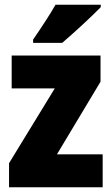

<svg xmlns="http://www.w3.org/2000/svg" viewBox="-20 -852 470 806"><path d="M403 -822V-832H213C188 -788 152 -734 119 -686V-672H241C292 -715 369 -787 403 -822ZM411 -66V-204H219L402 -509V-619H29V-481H210L18 -167V-66Z"/></svg>

Font: Noto Sans Malayalam UI Condensed Black
Style: Regular
Weight: 900
Width: 3
Designer: Jelle Bosma - Monotype Design Team
Foundry: Monotype Imaging Inc.
Version: Version 2.104